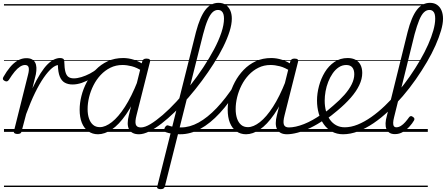

<svg xmlns="http://www.w3.org/2000/svg" viewBox="-28 -927 3135 1350"><path d="M94 15Q82 15 74.5 10Q67 5 70 -5L169 -401Q178 -435 173.5 -452.5Q169 -470 148 -470Q131 -470 112.5 -458Q94 -446 75 -423Q56 -400 34 -365Q28 -357 21.5 -355Q15 -353 5 -358Q-6 -364 -7.5 -371Q-9 -378 -4 -386Q18 -425 43 -455Q68 -485 97 -501.5Q126 -518 157 -518Q181 -518 196 -510Q211 -502 219 -487.5Q227 -473 228 -451.5Q229 -430 224 -404L200 -306Q230 -369 256.5 -410.5Q283 -452 307 -475.5Q331 -499 353 -509Q375 -519 394 -519Q405 -519 410 -511.5Q415 -504 413.5 -494Q412 -484 404.5 -477Q397 -470 385 -470Q364 -470 337.5 -448Q311 -426 280.5 -382.5Q250 -339 218.5 -274.5Q187 -210 156 -125L124 -4Q122 6 115.5 10.5Q109 15 94 15ZM0 378H404V388H0ZM0 -20H404V0H0ZM0 -505H404V-500H0ZM0 -898H404V-888H0Z M482 -333Q451 -333 428 -345.5Q405 -358 392.5 -388.5Q380 -419 379 -471L394 -519Q409 -519 416.5 -513.5Q424 -508 424 -493Q425 -447 432 -421.5Q439 -396 453.5 -386Q468 -376 491 -376Q515 -376 544.5 -385Q574 -394 604 -409.5Q634 -425 658 -446Q665 -452 671 -448Q677 -444 678.5 -436Q680 -428 673 -421Q646 -396 613.5 -376Q581 -356 547.5 -344.5Q514 -333 482 -333ZM404 378H467V388H404ZM404 -20H467V0H404ZM404 -505H467V-500H404ZM404 -898H467V-888H404Z M661 17Q622 17 592.5 -4Q563 -25 547.5 -63.5Q532 -102 532 -156Q532 -202 544.5 -252Q557 -302 582 -349.5Q607 -397 644 -435.5Q681 -474 729.5 -496.5Q778 -519 838 -519Q876 -519 914.5 -506.5Q953 -494 986 -470L976 -425Q934 -452 899 -461Q864 -470 833 -470Q787 -470 748.5 -451Q710 -432 680 -400Q650 -368 629.5 -327.5Q609 -287 598.5 -244Q588 -201 588 -160Q588 -123 597.5 -94.5Q607 -66 626 -49.5Q645 -33 674 -33Q713 -33 758.5 -68.5Q804 -104 850.5 -176Q897 -248 940 -357L958 -314Q910 -197 859 -123.5Q808 -50 758 -16.5Q708 17 661 17ZM949 17Q923 17 905.5 8Q888 -1 879 -18.5Q870 -36 870 -61Q870 -86 878 -117L972 -495Q976 -506 982.5 -510.5Q989 -515 1002 -515Q1019 -515 1024.5 -508.5Q1030 -502 1026 -490L932 -117Q920 -71 927 -51Q934 -31 962 -31Q971 -31 975.5 -23.5Q980 -16 978.5 -7Q977 2 970 9.5Q963 17 949 17ZM466 378H1101V388H466ZM466 -20H1101V0H466ZM466 -505H1101V-500H466ZM466 -898H1101V-888H466Z M950 17Q937 17 933 9.5Q929 2 931.5 -7Q934 -16 942 -23.5Q950 -31 963 -31Q991 -31 1030 -54.5Q1069 -78 1116 -118.5Q1163 -159 1212.5 -212.5Q1262 -266 1310.5 -327.5Q1359 -389 1401.5 -453.5Q1444 -518 1477 -580Q1510 -642 1528.5 -697.5Q1547 -753 1547 -796Q1547 -808 1555.5 -814.5Q1564 -821 1574.5 -821Q1585 -821 1593.5 -814.5Q1602 -808 1602 -796Q1602 -756 1586 -705.5Q1570 -655 1541.5 -597.5Q1513 -540 1474.5 -479.5Q1436 -419 1391.5 -359Q1347 -299 1299 -243.5Q1251 -188 1202 -140.5Q1153 -93 1107.5 -58Q1062 -23 1021.5 -3Q981 17 950 17ZM1101 378V388ZM1101 -20V0ZM1101 -505V-500ZM1101 -898V-888Z M1101 403Q1089 403 1081.5 398.5Q1074 394 1078 383L1350 -702Q1378 -808 1416 -857.5Q1454 -907 1508 -907Q1540 -907 1560.5 -892Q1581 -877 1591.5 -852.5Q1602 -828 1602 -796Q1602 -784 1593.5 -777.5Q1585 -771 1574.5 -771Q1564 -771 1555.5 -777.5Q1547 -784 1547 -796Q1547 -814 1543 -827.5Q1539 -841 1529.5 -849Q1520 -857 1504 -857Q1483 -857 1465.5 -840Q1448 -823 1432 -785.5Q1416 -748 1400 -686L1131 384Q1128 394 1121.5 398.5Q1115 403 1101 403ZM1237 17Q1207 17 1181 13Q1155 9 1137 2Q1129 -2 1127.5 -10.5Q1126 -19 1130 -28Q1134 -37 1141 -42.5Q1148 -48 1157 -44Q1173 -38 1196 -34.5Q1219 -31 1243 -31Q1255 -31 1260.5 -23.5Q1266 -16 1265 -6.5Q1264 3 1256.5 10Q1249 17 1237 17ZM1101 378H1507V388H1101ZM1101 -20H1507V0H1101ZM1101 -505H1507V-500H1101ZM1101 -898H1507V-888H1101Z M1240 17Q1231 17 1226.5 10Q1222 3 1222.5 -6.5Q1223 -16 1228.5 -23.5Q1234 -31 1245 -31Q1306 -31 1368.5 -65.5Q1431 -100 1495 -167Q1559 -234 1622 -331Q1628 -339 1636.5 -337Q1645 -335 1650.5 -327.5Q1656 -320 1651 -311Q1585 -205 1517.5 -132Q1450 -59 1380.5 -21Q1311 17 1240 17ZM1507 378V388ZM1507 -20V0ZM1507 -505V-500ZM1507 -898V-888Z M1702 17Q1663 17 1633.5 -4Q1604 -25 1588.5 -63.5Q1573 -102 1573 -156Q1573 -202 1585.5 -252Q1598 -302 1623 -349.5Q1648 -397 1685 -435.5Q1722 -474 1770.5 -496.5Q1819 -519 1879 -519Q1917 -519 1955.5 -506.5Q1994 -494 2027 -470L2017 -425Q1975 -452 1940 -461Q1905 -470 1874 -470Q1828 -470 1789.5 -451Q1751 -432 1721 -400Q1691 -368 1670.5 -327.5Q1650 -287 1639.5 -244Q1629 -201 1629 -160Q1629 -123 1638.5 -94.5Q1648 -66 1667 -49.5Q1686 -33 1715 -33Q1754 -33 1799.5 -68.5Q1845 -104 1891.5 -176Q1938 -248 1981 -357L1999 -314Q1951 -197 1900 -123.5Q1849 -50 1799 -16.5Q1749 17 1702 17ZM1990 17Q1964 17 1946.5 8Q1929 -1 1920 -18.5Q1911 -36 1911 -61Q1911 -86 1919 -117L2013 -495Q2017 -506 2023.5 -510.5Q2030 -515 2043 -515Q2060 -515 2065.5 -508.5Q2071 -502 2067 -490L1973 -117Q1961 -71 1968 -51Q1975 -31 2003 -31Q2012 -31 2016.5 -23.5Q2021 -16 2019.5 -7Q2018 2 2011 9.5Q2004 17 1990 17ZM1507 378H2142V388H1507ZM1507 -20H2142V0H1507ZM1507 -505H2142V-500H1507ZM1507 -898H2142V-888H1507Z M1990 17Q1978 17 1973.5 9.5Q1969 2 1971.5 -7Q1974 -16 1982.5 -23.5Q1991 -31 2003 -31Q2049 -31 2109 -54.5Q2169 -78 2237 -126Q2245 -131 2251 -128Q2257 -125 2261 -117Q2265 -109 2264 -101Q2263 -93 2256 -88Q2204 -52 2155 -28.5Q2106 -5 2064 6Q2022 17 1990 17ZM2142 378V388ZM2142 -20V0ZM2142 -505V-500ZM2142 -898V-888Z M2236 -123Q2257 -136 2277 -152Q2297 -168 2316 -185Q2361 -223 2394 -260.5Q2427 -298 2445 -334.5Q2463 -371 2463 -405Q2463 -436 2449 -453Q2435 -470 2406 -470Q2395 -470 2390.5 -477Q2386 -484 2387.5 -494Q2389 -504 2396.5 -511.5Q2404 -519 2416 -519Q2450 -519 2473 -506Q2496 -493 2507.5 -469.5Q2519 -446 2519 -414Q2519 -372 2498 -328Q2477 -284 2438 -239.5Q2399 -195 2345 -150Q2324 -132 2302 -115Q2280 -98 2257 -83ZM2142 378H2586V388H2142ZM2142 -20H2586V0H2142ZM2142 -505H2586V-500H2142ZM2142 -898H2586V-888H2142Z M2384 17Q2340 17 2305.5 -2Q2271 -21 2248 -54Q2225 -87 2213 -130Q2201 -173 2201 -220Q2201 -270 2215 -322.5Q2229 -375 2256 -419.5Q2283 -464 2323.5 -491.5Q2364 -519 2417 -519Q2426 -519 2429.5 -511.5Q2433 -504 2431 -494Q2429 -484 2422.5 -477Q2416 -470 2407 -470Q2378 -470 2354 -454Q2330 -438 2311.5 -411.5Q2293 -385 2280 -352Q2267 -319 2261 -284.5Q2255 -250 2255 -219Q2255 -180 2264 -146.5Q2273 -113 2291 -87Q2309 -61 2335.5 -46.5Q2362 -32 2396 -32Q2440 -32 2487 -51Q2534 -70 2582.5 -104Q2631 -138 2678 -183Q2725 -228 2769.5 -280.5Q2814 -333 2853.5 -390Q2893 -447 2926 -504Q2959 -561 2982.5 -614Q3006 -667 3019 -713.5Q3032 -760 3032 -795Q3032 -805 3040.5 -810Q3049 -815 3059.5 -815Q3070 -815 3078.5 -810Q3087 -805 3087 -795Q3087 -760 3073 -712Q3059 -664 3034 -607.5Q3009 -551 2973.5 -490.5Q2938 -430 2895.5 -369Q2853 -308 2804.5 -251.5Q2756 -195 2704 -146Q2652 -97 2598 -60.5Q2544 -24 2490 -3.5Q2436 17 2384 17ZM2586 378V388ZM2586 -20V0ZM2586 -505V-500ZM2586 -898V-888Z M2749 16Q2725 16 2710.5 6.5Q2696 -3 2689 -20Q2682 -37 2683 -60.5Q2684 -84 2692 -112L2838 -702Q2865 -808 2903 -857.5Q2941 -907 2995 -907Q3026 -907 3046.5 -892Q3067 -877 3077 -852Q3087 -827 3087 -796Q3087 -784 3078.5 -777.5Q3070 -771 3059.5 -771Q3049 -771 3040.5 -777.5Q3032 -784 3032 -796Q3032 -814 3028.5 -827.5Q3025 -841 3015.5 -849Q3006 -857 2991 -857Q2970 -857 2952.5 -840Q2935 -823 2919.5 -785.5Q2904 -748 2887 -686L2743 -103Q2737 -80 2736.5 -64Q2736 -48 2741.5 -40Q2747 -32 2759 -32Q2775 -32 2791 -42Q2807 -52 2821.5 -68.5Q2836 -85 2848 -102Q2853 -109 2859.5 -110.5Q2866 -112 2874 -106Q2884 -100 2885.5 -93.5Q2887 -87 2883 -80Q2871 -59 2851 -37Q2831 -15 2805.5 0.5Q2780 16 2749 16ZM2586 378H2980V388H2586ZM2586 -20H2980V0H2586ZM2586 -505H2980V-500H2586ZM2586 -898H2980V-888H2586Z"/></svg>

Font: Playwrite DE SAS Guides
Style: Regular
Weight: 400
Designer: Veronika Burian, José Scaglione
Foundry: TypeTogether
Version: Version 1.003